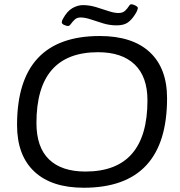

<svg xmlns="http://www.w3.org/2000/svg" viewBox="-20 -875 844 901"><path d="M373 6Q222 6 141 -70Q60 -146 60 -288Q60 -706 448 -706Q601 -706 682.5 -630.5Q764 -555 764 -414Q764 6 373 6ZM381 -70Q672 -70 672 -404Q672 -515 612 -572.5Q552 -630 440 -630Q151 -630 151 -298Q151 -184 210 -127Q269 -70 381 -70ZM299 -753Q292 -753 281 -758Q270 -763 270 -770Q270 -778 275 -786Q295 -823 320 -837Q345 -851 369 -851Q399 -851 429.5 -842Q460 -833 487.5 -823.5Q515 -814 536 -814Q556 -814 567 -824.5Q578 -835 584 -845Q590 -855 596 -855Q604 -855 615.5 -849Q627 -843 627 -837Q627 -835 624 -826.5Q621 -818 613 -806Q597 -781 578.5 -768.5Q560 -756 527 -756Q494 -756 463.5 -765.5Q433 -775 406 -784Q379 -793 358 -793Q341 -793 330.5 -783Q320 -773 313 -763Q306 -753 299 -753Z"/></svg>

Font: Asap Semi Expanded Semi Expanded Regular
Style: Italic
Weight: 400
Width: 6
Italic angle: -6°
Designer: Pablo Cosgaya
Foundry: Omnibus-Type
Version: Version 3.001; ttfautohint (v1.8.4.7-5d5b)